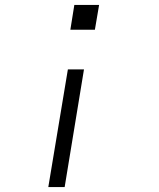

<svg xmlns="http://www.w3.org/2000/svg" viewBox="-20 -540 640 775"><path d="M264 -420 280 -520H380L363 -420ZM175 215 254 -260H319L241 215Z"/></svg>

Font: Iosevka SS04 Light Extended
Style: Italic
Weight: 300
Width: 7
Italic angle: -9°
Monospace: yes
Designer: Belleve Invis
Foundry: Belleve Invis
Version: Version 19.0.0; ttfautohint (v1.8.4)